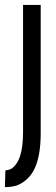

<svg xmlns="http://www.w3.org/2000/svg" viewBox="-51 -556 229 783"><path d="M115 -13Q115 76 91.5 128.5Q68 181 16 201Q-6 207 -31 207L-29 139Q-17 138 -6 133Q19 117 31 80Q43 43 43 -18V-536H115Z"/></svg>

Font: Georama Condensed
Style: Regular
Weight: 400
Width: 3
Designer: Jean-Baptiste Levee
Foundry: Production Type
Version: Version 1.000